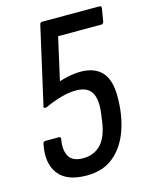

<svg xmlns="http://www.w3.org/2000/svg" viewBox="-103 -721 616 795"><g transform="rotate(-15 204.5 -323.5)"><path d="M170 8Q84 8 49 -39Q14 -86 30 -165Q32 -175 41 -175H98Q108 -175 106 -165Q98 -119 113.5 -92Q129 -65 174 -65Q221 -65 250.5 -96Q280 -127 289 -194L292 -216Q302 -280 284.5 -312Q267 -344 216 -344Q187 -344 153 -334.5Q119 -325 84 -309Q78 -306 73 -308Q68 -310 71 -318L145 -645Q147 -655 156 -655H401Q411 -655 409 -645L400 -590Q398 -580 389 -580H204L163 -398Q214 -414 254 -414Q315 -414 346 -380.5Q377 -347 377 -275Q377 -196 354.5 -132Q332 -68 286.5 -30Q241 8 170 8Z"/></g></svg>

Font: Sofia Sans Condensed Medium
Style: Italic
Weight: 500
Italic angle: -9°
Designer: Botio Nikoltchev, Ani Petrova
Foundry: lettersoup
Version: Version 4.101; ttfautohint (v1.8.4.7-5d5b)